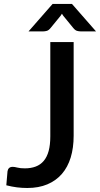

<svg xmlns="http://www.w3.org/2000/svg" viewBox="-20 -930 499 958"><path d="M347.5 -253Q347.5 -192.5 332.8 -144.2Q318 -96 288.8 -62.2Q259.5 -28.5 216.2 -10.2Q173 8 116 8Q90 8 64.5 4.8Q39 1.5 11.5 -5.5L17.5 -75.5Q19 -85.5 25.2 -91.5Q31.5 -97.5 43.5 -97.5Q52.5 -97.5 66.8 -93.8Q81 -90 104 -90Q134.5 -90 158.2 -99Q182 -108 198.2 -127.2Q214.5 -146.5 222.8 -176.8Q231 -207 231 -250V-720H347.5ZM459 -773.5H381Q374 -773.5 364.5 -776Q355 -778.5 345 -791L295.5 -851.5Q291.5 -857 289 -861.5Q286.5 -857 282.5 -851.5L233 -791Q223 -778.5 213.5 -776Q204 -773.5 197 -773.5H122.5L242.5 -910.5H339Z"/></svg>

Font: Lato SemiBold
Style: Regular
Weight: 600
Designer: Lukasz Dziedzic with Adam Twardoch and Botio Nikoltchev
Foundry: tyPoland Lukasz Dziedzic
Version: Version 2.015; 2015-08-06; http://www.latofonts.com/